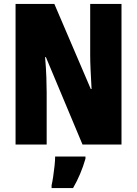

<svg xmlns="http://www.w3.org/2000/svg" viewBox="-20 -734 696 975"><path d="M597 0H399L213 -444H209Q214 -385 215.5 -339.5Q217 -294 217 -263V0H59V-714H256L441 -282H445Q442 -336 440 -379.5Q438 -423 438 -455V-714H597ZM414 72Q391 152 351 221H242V207Q246 190 250 163Q254 136 257 108.5Q260 81 260 61H414Z"/></svg>

Font: Noto Sans Gurmukhi UI ExtraCondensed Black
Style: Regular
Weight: 900
Width: 2
Designer: Jelle Bosma - Monotype Design Team
Foundry: Monotype Imaging Inc.
Version: Version 2.004; ttfautohint (v1.8.4.7-5d5b)